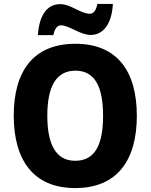

<svg xmlns="http://www.w3.org/2000/svg" viewBox="-20 -948 767 978"><path d="M173 -769H252C259 -807 275 -819 290 -819C333 -819 388 -770 442 -770C502 -770 549 -820 555 -928H476C469 -892 455 -878 438 -878C391 -878 340 -927 287 -927C215 -927 179 -863 173 -769ZM677 -358C677 -584 578 -725 364 -725C151 -725 50 -587 50 -359C50 -133 150 10 363 10C578 10 677 -133 677 -358ZM221 -358C221 -504 264 -588 364 -588C464 -588 505 -505 505 -358C505 -211 464 -129 363 -129C265 -129 221 -212 221 -358Z"/></svg>

Font: Noto Sans Arabic UI SmCn XBd
Style: Regular
Weight: 800
Width: 4
Designer: Monotype Design Team, Nadine Chahine and Nizar Qandah
Foundry: Monotype Imaging Inc.
Version: Version 2.010